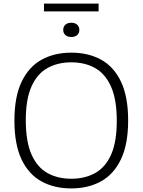

<svg xmlns="http://www.w3.org/2000/svg" viewBox="-20 -1043 796 1072"><path d="M378 9Q283 9 211.5 -30.2Q140 -69.5 100.2 -153.2Q60.5 -237 60.5 -370Q60.5 -503 100.8 -586.8Q141 -670.5 212.5 -709.8Q284 -749 378 -749Q473 -749 544.5 -709.8Q616 -670.5 655.8 -586.5Q695.5 -502.5 695.5 -370Q695.5 -237.5 655.2 -153.5Q615 -69.5 543.5 -30.2Q472 9 378 9ZM378 -45Q454 -45 511.2 -76.8Q568.5 -108.5 600.2 -179.5Q632 -250.5 632 -367.5Q632 -487.5 600 -559.2Q568 -631 511 -663Q454 -695 378 -695Q302.5 -695 245.2 -663.2Q188 -631.5 156 -560.5Q124 -489.5 124 -372.5Q124 -252.5 155.8 -180.8Q187.5 -109 244.8 -77Q302 -45 378 -45ZM378 -836.5Q357 -836.5 345 -847.2Q333 -858 333 -876Q333 -894 345 -905Q357 -916 378 -916Q399 -916 411 -905Q423 -894 423 -876Q423 -858 411 -847.2Q399 -836.5 378 -836.5ZM225.5 -979.5V-1023H530.5V-979.5Z"/></svg>

Font: Encode Sans SC SemiExpanded Light
Style: Regular
Weight: 300
Width: 6
Designer: Multiple Designers
Foundry: Impallari Type
Version: Version 3.002